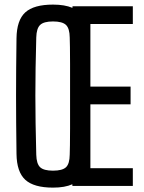

<svg xmlns="http://www.w3.org/2000/svg" viewBox="-20 -828 640 855"><path d="M216 7.5Q130.5 7.5 92.5 -27.5Q54.5 -62.5 53.5 -142.5Q52.5 -216 52 -279.2Q51.5 -342.5 51.5 -402.2Q51.5 -462 52 -524.2Q52.5 -586.5 53.5 -657.5Q54.5 -738 92.5 -772.8Q130.5 -807.5 216 -807.5Q268.5 -807.5 302.5 -793L303 -800H571.5V-721H382.5V-442.5H561.5V-363.5H382.5V-79H571.5V0H302.5L302 -7.5Q269 7.5 216 7.5ZM216 -68Q257.5 -68 273.8 -83.2Q290 -98.5 290.5 -139Q291 -150.5 291.5 -181.8Q292 -213 292 -256.5Q292 -300 292 -350Q292 -400 292 -450Q292 -500 292 -543.5Q292 -587 291.5 -618.2Q291 -649.5 290.5 -661Q290 -701.5 273.8 -717Q257.5 -732.5 216 -732.5Q175 -732.5 158.8 -717Q142.5 -701.5 141.5 -661Q139.5 -588 138.5 -525.2Q137.5 -462.5 137.5 -402.8Q137.5 -343 138.5 -279Q139.5 -215 141.5 -139Q142.5 -98.5 158.8 -83.2Q175 -68 216 -68Z"/></svg>

Font: Big Shoulders Text Thin Medium
Style: Regular
Weight: 500
Version: Version 2.002